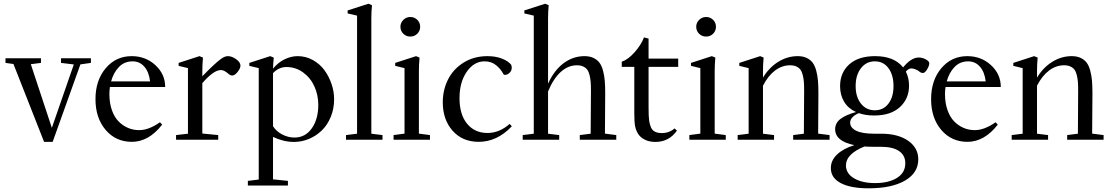

<svg xmlns="http://www.w3.org/2000/svg" viewBox="-20 -746 5936 1025"><path d="M215.3 11.2 51.8 -404.3 9.3 -410.2V-435.1H198.7V-410.2L144.5 -403.3L256.8 -63.5L374 -401.9L305.7 -410.2V-435.1H465.3V-410.2L409.2 -402.3L261.2 11.2Z M684.1 11.2Q598.1 11.2 543.9 -52.5Q489.7 -116.2 489.7 -216.8Q489.7 -316.9 544.2 -381.6Q598.6 -446.3 683.1 -446.3Q757.3 -446.3 809.6 -398.2Q861.8 -350.1 861.8 -281.7H566.9Q564 -262.7 564 -243.7Q564 -196.3 577.1 -158.7Q590.3 -121.1 612.8 -98.1Q635.3 -75.2 663.3 -63.2Q691.4 -51.3 722.7 -51.3Q774.4 -51.3 834 -93.3L845.7 -80.6Q773.9 11.2 684.1 11.2ZM688 -418.5Q644 -418.5 615 -388.4Q585.9 -358.4 573.2 -311.5H781.2Q775.4 -361.8 750.5 -390.1Q725.6 -418.5 688 -418.5Z M919.9 0V-24.9L983.4 -32.2V-382.3L933.6 -394.5V-410.2L1044.9 -446.3L1063.5 -438.5Q1060.1 -400.9 1060.1 -366.2V-338.9Q1128.4 -409.2 1160.6 -432.1Q1180.2 -446.3 1196.8 -446.3Q1217.8 -446.3 1240.7 -429.9Q1263.7 -413.6 1263.7 -395.5Q1263.7 -381.3 1248.5 -362.1Q1233.4 -342.8 1219.7 -342.8Q1210 -342.8 1198.7 -352.5Q1176.8 -372.1 1159.2 -372.1Q1120.6 -372.1 1060.1 -302.2V-33.2L1145 -24.9V0Z M1303.2 244.6V219.7L1361.3 212.4V-382.3L1311 -394.5V-410.2L1422.4 -446.3L1441.4 -438.5Q1438.5 -410.2 1437.5 -379.4Q1464.4 -412.6 1499.3 -429.4Q1534.2 -446.3 1569.3 -446.3Q1612.8 -446.3 1650.4 -425.3Q1688 -404.3 1712.2 -371.1Q1736.3 -337.9 1750 -297.4Q1763.7 -256.8 1763.7 -216.8Q1763.7 -165.5 1745.8 -122.1Q1728 -78.6 1698 -49.6Q1668 -20.5 1629.4 -4.4Q1590.8 11.7 1549.3 11.7Q1494.1 11.7 1437.5 -15.1V211.4L1517.1 219.7V244.6ZM1508.8 -388.2Q1468.3 -388.2 1437.5 -355.5V-72.3Q1454.6 -44.9 1486.3 -28.3Q1518.1 -11.7 1551.8 -11.7Q1609.9 -11.7 1644.5 -60.8Q1679.2 -109.9 1679.2 -186Q1679.2 -238.8 1658.4 -284.7Q1637.7 -330.6 1598.1 -359.4Q1558.6 -388.2 1508.8 -388.2Z M1827.1 0V-24.9L1886.2 -32.2V-662.6L1835.9 -674.3V-690.4L1947.3 -726.1L1965.8 -718.3Q1962.4 -681.6 1962.4 -646.5V-32.2L2022 -24.9V0Z M2117.7 -603Q2117.7 -624.5 2133.3 -639.9Q2148.9 -655.3 2170.4 -655.3Q2192.4 -655.3 2207.8 -640.1Q2223.1 -625 2223.1 -603Q2223.1 -581.1 2207.8 -565.9Q2192.4 -550.8 2170.4 -550.8Q2148.4 -550.8 2133.1 -565.9Q2117.7 -581.1 2117.7 -603ZM2081.1 0V-24.9L2139.6 -32.7V-382.3L2089.8 -394.5V-410.2L2201.2 -446.3L2219.7 -438.5Q2216.3 -400.9 2216.3 -366.2V-32.7L2275.4 -24.9V0Z M2535.6 11.2Q2448.7 11.2 2396.2 -48.1Q2343.8 -107.4 2343.8 -199.7Q2343.8 -265.6 2371.6 -321.3Q2399.4 -377 2454.6 -411.6Q2509.8 -446.3 2582.5 -446.3Q2624.5 -446.3 2658 -433.8Q2691.4 -421.4 2708.5 -400.9Q2711.9 -394 2711.9 -383.8Q2711.9 -368.2 2700.2 -357.2Q2688.5 -346.2 2675.8 -346.2Q2669.4 -346.2 2667 -351.1Q2655.3 -375 2629.9 -396.7Q2604.5 -418.5 2566.9 -418.5Q2510.3 -418.5 2471.7 -362.8Q2433.1 -307.1 2433.1 -222.2Q2433.1 -134.8 2473.6 -85.4Q2514.2 -36.1 2582.5 -36.1Q2646 -36.1 2700.7 -84.5L2712.4 -71.8Q2633.8 11.2 2535.6 11.2Z M2770.5 0V-24.9L2829.6 -32.2V-662.6L2779.3 -674.3V-690.4L2890.6 -726.1L2909.2 -718.3Q2905.8 -681.6 2905.8 -646.5V-299.3Q2938.5 -371.1 2989 -408.7Q3039.6 -446.3 3100.1 -446.3Q3127.9 -446.3 3147.7 -437Q3167.5 -427.7 3179.7 -411.9Q3191.9 -396 3199 -369.9Q3206.1 -343.8 3208.5 -315.4Q3210.9 -287.1 3210.9 -247.1Q3210.9 -138.2 3209.5 -32.7L3270 -24.9V0H3075.2V-24.9L3133.3 -32.2Q3134.8 -259.3 3134.8 -262.7Q3134.8 -290 3133.3 -308.6Q3131.8 -327.1 3127.4 -345.2Q3123 -363.3 3115 -374Q3106.9 -384.8 3093.3 -391.1Q3079.6 -397.5 3060.1 -397.5Q3012.7 -397.5 2973.4 -361.8Q2934.1 -326.2 2905.8 -257.8V-32.2L2965.3 -24.9V0Z M3479 11.7Q3446.8 11.7 3423.1 0Q3399.4 -11.7 3387.7 -29.8Q3375.5 -48.3 3370.8 -70.6Q3366.2 -92.8 3366.2 -141.6V-389.2H3299.3V-416.5Q3333 -427.7 3368.2 -467.5Q3403.3 -507.3 3418 -546.4L3442.4 -540V-433.1H3600.6V-389.2H3442.4V-175.3Q3442.4 -124.5 3445.3 -103.5Q3448.2 -82.5 3455.1 -66.4Q3467.8 -35.6 3513.2 -35.6Q3552.2 -35.6 3581.5 -60.5L3593.8 -48.3Q3550.8 11.7 3479 11.7Z M3696.8 -603Q3696.8 -624.5 3712.4 -639.9Q3728 -655.3 3749.5 -655.3Q3771.5 -655.3 3786.9 -640.1Q3802.2 -625 3802.2 -603Q3802.2 -581.1 3786.9 -565.9Q3771.5 -550.8 3749.5 -550.8Q3727.5 -550.8 3712.2 -565.9Q3696.8 -581.1 3696.8 -603ZM3660.2 0V-24.9L3718.8 -32.7V-382.3L3668.9 -394.5V-410.2L3780.3 -446.3L3798.8 -438.5Q3795.4 -400.9 3795.4 -366.2V-32.7L3854.5 -24.9V0Z M3918 0V-24.9L3976.6 -32.2V-382.3L3926.8 -394.5V-410.2L4038.1 -446.3L4056.6 -438.5Q4053.2 -400.9 4053.2 -366.2V-331.5Q4085.4 -385.3 4134.5 -415.8Q4183.6 -446.3 4238.3 -446.3Q4266.1 -446.3 4285.9 -437Q4305.7 -427.7 4317.9 -411.9Q4330.1 -396 4337.2 -369.9Q4344.2 -343.8 4346.7 -315.4Q4349.1 -287.1 4349.1 -247.1Q4349.1 -138.2 4347.7 -32.7L4408.7 -24.9V0H4214.4V-24.9L4271.5 -32.2Q4272.9 -259.3 4272.9 -262.7Q4272.9 -290 4271.5 -308.6Q4270 -327.1 4265.6 -345.2Q4261.2 -363.3 4253.2 -374Q4245.1 -384.8 4231.4 -391.1Q4217.8 -397.5 4198.2 -397.5Q4154.8 -397.5 4117.7 -369.6Q4080.6 -341.8 4053.2 -288.6V-32.2L4112.3 -24.9V0Z M4646.5 -129.4Q4600.1 -129.4 4564.9 -142.1Q4518.6 -122.1 4518.6 -90.8Q4518.6 -64 4550.8 -48.1Q4583 -32.2 4647.5 -32.2H4684.6Q4774.4 -32.2 4828.4 5.6Q4882.3 43.5 4882.3 104.5Q4882.3 176.8 4811.5 218Q4740.7 259.3 4617.2 259.3Q4521 259.3 4468.3 231.4Q4415.5 203.6 4415.5 151.4Q4415.5 110.4 4448.5 78.9Q4481.4 47.4 4541 28.8Q4438.5 7.8 4438.5 -56.2Q4438.5 -88.9 4466.3 -110.6Q4494.1 -132.3 4549.8 -147.9Q4507.8 -167 4486.3 -203.1Q4464.8 -239.3 4464.8 -286.1Q4464.8 -358.4 4513.7 -402.3Q4562.5 -446.3 4651.9 -446.3Q4753.4 -446.3 4801.3 -386.2Q4844.2 -439 4884.8 -439Q4907.7 -439 4928.7 -425.3Q4940.9 -417.5 4940.9 -407.2Q4940.9 -395 4929.4 -375.7Q4918 -356.4 4907.2 -356.4Q4896 -356.4 4887.2 -364.7Q4880.9 -370.6 4867.4 -375.7Q4854 -380.9 4845.2 -380.9Q4830.6 -380.9 4815.9 -363.8Q4833 -329.6 4833 -289.1Q4833 -219.2 4784.2 -174.3Q4735.4 -129.4 4646.5 -129.4ZM4650.4 -157.2Q4695.8 -157.2 4722.9 -192.6Q4750 -228 4750 -286.6Q4750 -345.7 4723.1 -382.1Q4696.3 -418.5 4650.4 -418.5Q4604.5 -418.5 4576.2 -381.8Q4547.9 -345.2 4547.9 -286.6Q4547.9 -228.5 4576.2 -192.9Q4604.5 -157.2 4650.4 -157.2ZM4496.1 136.7Q4496.1 180.2 4539.3 205.8Q4582.5 231.4 4651.4 231.4Q4724.6 231.4 4768.8 203.6Q4813 175.8 4813 125.5Q4813 83.5 4779.8 60.5Q4746.6 37.6 4681.2 37.6H4643.6Q4617.2 37.6 4594.7 36.1Q4496.1 76.2 4496.1 136.7Z M5145 11.2Q5059.1 11.2 5004.9 -52.5Q4950.7 -116.2 4950.7 -216.8Q4950.7 -316.9 5005.1 -381.6Q5059.6 -446.3 5144 -446.3Q5218.3 -446.3 5270.5 -398.2Q5322.8 -350.1 5322.8 -281.7H5027.8Q5024.9 -262.7 5024.9 -243.7Q5024.9 -196.3 5038.1 -158.7Q5051.3 -121.1 5073.7 -98.1Q5096.2 -75.2 5124.3 -63.2Q5152.3 -51.3 5183.6 -51.3Q5235.4 -51.3 5294.9 -93.3L5306.6 -80.6Q5234.9 11.2 5145 11.2ZM5148.9 -418.5Q5105 -418.5 5075.9 -388.4Q5046.9 -358.4 5034.2 -311.5H5242.2Q5236.3 -361.8 5211.4 -390.1Q5186.5 -418.5 5148.9 -418.5Z M5380.9 0V-24.9L5439.5 -32.2V-382.3L5389.6 -394.5V-410.2L5501 -446.3L5519.5 -438.5Q5516.1 -400.9 5516.1 -366.2V-331.5Q5548.3 -385.3 5597.4 -415.8Q5646.5 -446.3 5701.2 -446.3Q5729 -446.3 5748.8 -437Q5768.6 -427.7 5780.8 -411.9Q5793 -396 5800 -369.9Q5807.1 -343.8 5809.6 -315.4Q5812 -287.1 5812 -247.1Q5812 -138.2 5810.5 -32.7L5871.6 -24.9V0H5677.2V-24.9L5734.4 -32.2Q5735.8 -259.3 5735.8 -262.7Q5735.8 -290 5734.4 -308.6Q5732.9 -327.1 5728.5 -345.2Q5724.1 -363.3 5716.1 -374Q5708 -384.8 5694.3 -391.1Q5680.7 -397.5 5661.1 -397.5Q5617.7 -397.5 5580.6 -369.6Q5543.5 -341.8 5516.1 -288.6V-32.2L5575.2 -24.9V0Z"/></svg>

Font: Elstob
Style: Regular
Weight: 400
Designer: Peter S. Baker
Version: Version 1.015